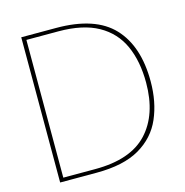

<svg xmlns="http://www.w3.org/2000/svg" viewBox="-104 -797 862 894"><g transform="rotate(-15 327.0 -350.0)"><path d="M77 0V-700H245Q433 -700 519.5 -608Q606 -516 606 -346Q606 -247 572 -168.5Q538 -90 460.5 -45Q383 0 253 0ZM97 -18H251Q422 -18 503 -105Q584 -192 584 -346Q584 -449 550 -524.5Q516 -600 442.5 -641Q369 -682 251 -682H97Z"/></g></svg>

Font: DM Sans Thin
Style: Regular
Weight: 100
Designer: Colophon Foundry, Jonny Pinhorn
Foundry: Colophon Foundry
Version: Version 4.004; ttfautohint (v1.8.4.7-5d5b)